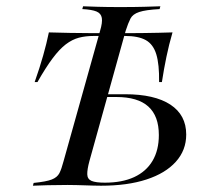

<svg xmlns="http://www.w3.org/2000/svg" viewBox="-20 -591 672 611"><path d="M84.7 0 87.1 -8.9Q127.4 -12.9 144.8 -19.8Q162.1 -26.6 169 -39.9Q175.8 -53.2 182.3 -78.2L298.4 -492.7Q306.5 -519.4 304 -533.9Q301.6 -548.4 287.1 -554.4Q272.6 -560.5 241.9 -562.1L244.4 -571Q262.1 -570.2 291.5 -569.4Q321 -568.5 362.1 -568.5Q407.3 -568.5 439.1 -569.4Q471 -570.2 490.3 -571L487.9 -562.1Q443.5 -559.7 423 -552.8Q402.4 -546 395.2 -531.9Q387.9 -517.7 379.8 -492.7L264.5 -78.2Q257.3 -51.6 257.7 -36.3Q258.1 -21 271.4 -15.3Q284.7 -9.7 313.7 -9.7Q368.5 -9.7 406.9 -27.4Q445.2 -45.2 465.3 -79Q485.5 -112.9 485.5 -161.3Q485.5 -221.8 452 -252Q418.5 -282.3 350 -282.3H308.1L309.7 -291.1H378.2Q471.8 -291.1 522.2 -258.1Q572.6 -225 572.6 -162.9Q572.6 -112.9 539.5 -76.2Q506.5 -39.5 446 -19.8Q385.5 0 301.6 0Q289.5 0 277 -0.4Q264.5 -0.8 250.8 -1.2Q237.1 -1.6 223.4 -2Q209.7 -2.4 195.2 -2.4Q159.7 -2.4 131 -1.6Q102.4 -0.8 84.7 0ZM90.3 -329.8Q106.5 -375.8 117.3 -414.1Q128.2 -452.4 135.5 -487.9Q165.3 -487.1 202 -486.3Q238.7 -485.5 276.6 -485.5Q314.5 -485.5 347.6 -485.5Q369.4 -485.5 392.3 -485.5Q415.3 -485.5 438.7 -485.9Q462.1 -486.3 485.1 -486.7Q508.1 -487.1 529 -487.9Q517.7 -449.2 509.7 -410.5Q501.6 -371.8 495.2 -329.8H486.3Q487.1 -386.3 477.4 -418.1Q467.7 -450 444 -463.3Q420.2 -476.6 377.4 -476.6H278.2Q252.4 -476.6 231 -471Q209.7 -465.3 189.5 -450Q169.4 -434.7 147.6 -405.6Q125.8 -376.6 99.2 -329.8Z"/></svg>

Font: Playfair 144pt
Style: Italic
Weight: 400
Italic angle: -15.6°
Designer: Claus Eggers Sørensen
Foundry: Claus Eggers Sørensen
Version: Version 2.001;gftools[0.9.30]